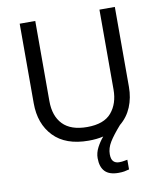

<svg xmlns="http://www.w3.org/2000/svg" viewBox="-99 -794 928 1093"><g transform="rotate(-10 365.5 -247.0)"><path d="M466 107Q466 136 478 148.5Q490 161 511 161Q528 161 539.5 158.5Q551 156 559 155V211Q545 215 531 217.5Q517 220 497 220Q444 220 419 194Q394 168 394 117Q394 86 410 55.5Q426 25 447 1Q408 10 362 10Q229 10 159.5 -62.5Q90 -135 90 -254V-714H180V-251Q180 -164 226.5 -116Q273 -68 367 -68Q464 -68 507.5 -119.5Q551 -171 551 -252V-714H640V-252Q640 -189 618 -136Q596 -83 552 -47Q508 3 487 37.5Q466 72 466 107Z"/></g></svg>

Font: Go Noto Current
Style: Regular
Weight: 400
Designer: Monotype Design Team
Foundry: Monotype Imaging Inc.
Version: Version 2.007; ttfautohint (v1.8) -l 8 -r 50 -G 200 -x 14 -D